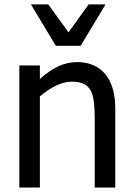

<svg xmlns="http://www.w3.org/2000/svg" viewBox="-20 -838 598 858"><path d="M376 -818.4 286.1 -693.4 195.8 -818.4H118.2L229.5 -633.3H340.3L451.7 -818.4ZM495.1 -354C495.1 -486.8 432.6 -560.5 323.7 -560.5C266.6 -560.5 214.8 -535.6 158.2 -484.9V-545.4H66.4V0H158.2V-407.2C207 -448.2 256.3 -473.1 299.8 -473.1C345.2 -473.1 370.1 -460.4 385.7 -432.6C397.5 -410.6 403.3 -369.6 403.3 -310.5V0H495.1Z"/></svg>

Font: SG Kara Light
Style: Regular
Weight: 400
Designer: Damoon Khanjanzadeh
Version: Version 1.000